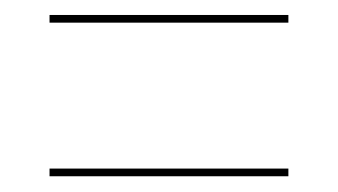

<svg xmlns="http://www.w3.org/2000/svg" viewBox="-20 -406 440 250"><path d="M44.5 -376.5V-386.5H355.5V-376.5ZM44.5 -176.5V-186.5H355.5V-176.5Z"/></svg>

Font: Imbue 100pt Light
Style: Regular
Weight: 300
Designer: Tyler Finck
Foundry: Etcetera Type Company
Version: Version 1.102; ttfautohint (v1.8.3)